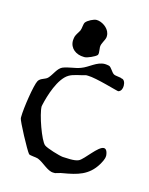

<svg xmlns="http://www.w3.org/2000/svg" viewBox="-93 -635 541 698"><g transform="rotate(15 177.5 -285.5)"><path d="M175 3H182C191 1 200 -3 209 -4C262 -13 303 -23 332 -71C337 -80 345 -93 345 -105V-108C343 -125 337 -131 330 -131C309 -131 273 -75 254 -65C246 -61 234 -60 222 -60C212 -60 202 -61 194 -61C181 -62 131 -77 121 -85C105 -97 72 -189 72 -219C72 -220 73 -222 73 -224C81 -261 102 -330 137 -351C153 -361 180 -364 199 -370H206C237 -370 324 -343 327 -344C337 -347 341 -357 341 -368C341 -380 336 -392 326 -392C324 -395 302 -395 296 -399C287 -404 279 -423 270 -425C264 -426 260 -427 255 -427C224 -427 202 -401 174 -391C153 -383 130 -383 108 -374C91 -366 83 -343 70 -328C60 -316 43 -318 34 -304C24 -287 10 -195 10 -163V-158C10 -149 63 -50 73 -39C78 -35 100 -35 108 -32C131 -23 153 3 175 3ZM184 -574C173 -574 152 -563 145 -554C140 -547 141 -531 137 -522C132 -512 125 -504 122 -494C121 -489 120 -483 120 -479C120 -450 144 -432 174 -432H177C186 -432 214 -444 221 -452C222 -454 223 -456 223 -460C223 -468 221 -477 221 -482C221 -497 233 -509 235 -523V-527C235 -530 235 -533 234 -536C229 -558 203 -574 184 -574Z"/></g></svg>

Font: Ancial
Style: Regular
Weight: 400
Designer: Daytona Mess (Anne-Dauphine Borione)
Foundry: Daytona Mess (Anne-Dauphine Borione)
Version: Version 1.000;Glyphs 3.2 (3192)